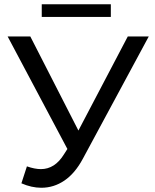

<svg xmlns="http://www.w3.org/2000/svg" viewBox="-20 -872 731 906"><path d="M682 -700 371 -123Q334 -54 284 -20Q234 14 175 14Q129 14 81 -7L107 -87Q144 -74 173 -74Q239 -74 282 -144L298 -169L16 -700H123L350 -256L583 -700ZM177 -852H503V-792H177Z"/></svg>

Font: APTA Sans Medium
Style: Bold
Weight: 500
Version: Version 7.200